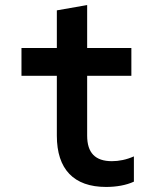

<svg xmlns="http://www.w3.org/2000/svg" viewBox="-20 -730 640 760"><path d="M325 -193V-430H500V-540H325V-710L205 -689V-540H65V-430H205V-193C205 -60 272 10 400 10C441 10 480 3 510 -11V-111C481 -98 451 -92 423 -92C357 -92 325 -125 325 -193Z"/></svg>

Font: CommitMono
Style: 700Regular
Weight: 700
Monospace: yes
Designer: Eigil Nikolajsen
Foundry: Eigil Nikolajsen
Version: Version 1.143